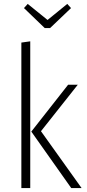

<svg xmlns="http://www.w3.org/2000/svg" viewBox="-20 -950 438 970"><path d="M319.8 -930.2 338.9 -909.2 232.9 -808.1H206.1L101.1 -909.2L120.1 -930.2L220.2 -849.1ZM132.8 -741.2V0H87.9V-734.9ZM373 -522 187 -287.1 392.1 0H339.8L138.2 -285.2L324.2 -522Z"/></svg>

Font: Fira Sans Compressed ExtraLight
Style: Regular
Weight: 250
Width: 1
Designer: Carrois Corporate & Edenspiekermann AG
Foundry: Carrois Corporate GbR & Edenspiekermann AG
Version: Version 4.203;PS 004.203;hotconv 1.0.88;makeotf.lib2.5.64775